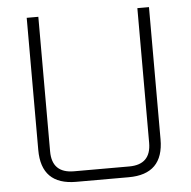

<svg xmlns="http://www.w3.org/2000/svg" viewBox="-50 -740 784 790"><g transform="rotate(-5 341.5 -345.0)"><path d="M89 -144V-690H137V-134Q137 -44 228 -44H456Q546 -44 546 -134V-690H594V-144Q594 0 450 0H233Q89 0 89 -144Z"/></g></svg>

Font: Oxanium ExtraLight ExtraLight
Style: Regular
Weight: 250
Version: Version 2.000